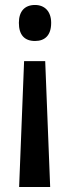

<svg xmlns="http://www.w3.org/2000/svg" viewBox="-20 -567 279 773"><path d="M186 -475C186 -522 159 -547 121 -547C79 -547 56 -521 56 -475C56 -427 78 -402 121 -402C161 -402 186 -425 186 -475ZM77 -321 57 186H182L162 -321Z"/></svg>

Font: Noto Sans Display Condensed Medium
Style: Regular
Weight: 500
Width: 3
Designer: Monotype Design Team
Foundry: Monotype Imaging Inc.
Version: Version 1.900